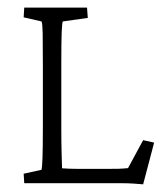

<svg xmlns="http://www.w3.org/2000/svg" viewBox="-20 -480 426 503"><path d="M355 2.9Q345.7 2 330.6 1Q315.4 0 301.3 0H43.5L42 -24.9L88.9 -35.2Q90.3 -40.5 91.3 -66.2Q92.3 -91.8 92.3 -147.9V-311Q92.3 -366.7 91.8 -392.8Q91.3 -418.9 88.9 -423.8L42 -434.6L43.5 -460H208L210 -433.1L144.5 -423.8Q142.6 -419.9 141.6 -395.3Q140.6 -370.6 140.6 -311V-147.9Q140.6 -109.9 141.4 -77.9Q142.1 -45.9 142.6 -39.1Q161.1 -37.6 184.1 -37.6H259.3Q276.4 -37.6 289.1 -37.8Q301.8 -38.1 315.4 -39.6L355 -112.8L383.8 -106.4Z"/></svg>

Font: Lateef ExtraLight
Style: Regular
Weight: 200
Designer: SIL International
Foundry: SIL International
Version: Version 4.200